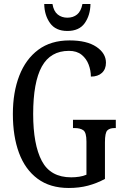

<svg xmlns="http://www.w3.org/2000/svg" viewBox="-20 -925 616 955"><path d="M322 10Q229 10 167 -36Q105 -82 74.5 -164.5Q44 -247 44 -358Q44 -466 76 -548.5Q108 -631 170.5 -677.5Q233 -724 326 -724Q412 -724 459.5 -692Q507 -660 507 -613Q507 -581 487 -562.5Q467 -544 432 -544Q432 -574 421 -603.5Q410 -633 386 -652.5Q362 -672 323 -672Q231 -672 188 -594Q145 -516 145 -358Q145 -206 188 -124.5Q231 -43 334 -43Q354 -43 374 -46Q394 -49 410 -56V-221Q410 -266 394.5 -277Q379 -288 352 -288H343V-329H556V-288H549Q526 -288 514 -276.5Q502 -265 502 -217V-35Q461 -13 417.5 -1.5Q374 10 322 10ZM315 -771Q257 -771 229 -810Q201 -849 200 -905H241Q247 -869 267 -853Q287 -837 315 -837Q344 -837 363.5 -853Q383 -869 390 -905H430Q429 -849 401.5 -810Q374 -771 315 -771Z"/></svg>

Font: Noto Serif Myanmar ExtraCondensed
Style: Regular
Weight: 400
Width: 2
Designer: Ben Mitchell and the Monotype Design Team
Foundry: Monotype Imaging Inc.
Version: Version 2.106; ttfautohint (v1.8.4.7-5d5b)